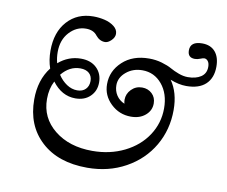

<svg xmlns="http://www.w3.org/2000/svg" viewBox="-73 -693 983 832"><g transform="rotate(10 418.0 -277.0)"><path d="M359.9 48.8Q231.9 48.8 157.5 -19.8Q83 -88.4 83 -203.1Q83 -289.1 127.9 -346.7Q115.7 -381.8 115.7 -423.3Q115.7 -504.9 159.4 -553.2Q203.1 -601.6 273.9 -601.6Q299.3 -601.6 323.2 -595.9Q347.2 -590.3 365 -576.7Q382.8 -563 382.8 -543.9Q382.8 -528.3 368.7 -514.6Q354.5 -501 341.8 -501Q317.9 -501 300.8 -522Q284.7 -543.9 251.5 -543.9Q209.5 -543.9 178.5 -510.3Q147.5 -476.6 147.5 -423.3Q147.5 -397 153.8 -374.5Q197.8 -412.1 252.4 -412.1Q295.9 -412.1 321.5 -387.5Q347.2 -362.8 347.2 -323.7Q347.2 -286.6 322.5 -262.5Q297.9 -238.3 257.3 -238.3Q197.3 -238.3 155.3 -294.4Q137.2 -259.8 137.2 -214.8Q137.2 -131.8 202.4 -79.3Q267.6 -26.9 369.1 -26.9Q446.8 -26.9 510 -58.1Q573.2 -89.4 608.6 -143.3Q644 -197.3 644 -262.2Q644 -326.7 609.9 -367.7Q575.7 -408.7 523.4 -408.7Q481.9 -408.7 452.4 -384Q422.9 -359.4 422.9 -325.7Q422.9 -300.8 435.8 -281.2Q448.7 -261.7 471.2 -252.4Q468.8 -261.2 468.8 -269.5Q468.8 -295.9 488 -315.4Q507.3 -335 535.2 -335Q561 -335 578.6 -318.4Q596.2 -301.8 596.2 -275.4Q596.2 -244.1 571.5 -223.1Q546.9 -202.1 508.3 -202.1Q456.5 -202.1 419.4 -237.8Q382.3 -273.4 382.3 -323.2Q382.3 -381.3 426.8 -422.6Q471.2 -463.9 543.5 -463.9Q572.8 -463.9 599.6 -456.1Q626.5 -448.2 643.1 -438.7Q659.7 -429.2 680.9 -421.4Q702.1 -413.6 721.2 -413.6Q756.8 -413.6 779.1 -428.5Q801.3 -443.4 801.3 -472.7Q801.3 -488.8 794.4 -497.6Q787.6 -506.3 777.8 -506.3Q772.9 -506.3 761 -501.5Q749 -496.6 737.8 -496.6Q706.1 -496.6 706.1 -528.8Q706.1 -568.4 758.3 -568.4Q795.4 -568.4 815.7 -544.9Q835.9 -521.5 835.9 -479.5Q835.9 -429.7 806.6 -402.1Q777.3 -374.5 721.2 -374.5Q688.5 -374.5 650.4 -389.6Q686 -339.4 686 -262.2Q686 -175.8 644.8 -105Q603.5 -34.2 528.6 7.3Q453.6 48.8 359.9 48.8ZM259.3 -273.9Q282.7 -273.9 296.1 -287.6Q309.6 -301.3 309.6 -323.7Q309.6 -345.2 295.7 -357.7Q281.7 -370.1 256.8 -370.1Q209.5 -370.1 174.8 -327.6Q190.9 -303.2 212.9 -288.6Q234.9 -273.9 259.3 -273.9Z"/></g></svg>

Font: Elstob 18pt Medium
Style: Italic
Weight: 500
Italic angle: -20°
Designer: Peter S. Baker
Version: Version 1.015